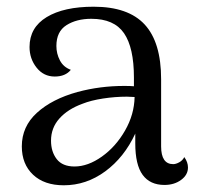

<svg xmlns="http://www.w3.org/2000/svg" viewBox="-20 -541 590 572"><path d="M540 -42Q540 -20 519.5 -5Q499 10 470 10Q427 10 405 -20Q383 -50 383 -114V-143Q350 -72 293.5 -30.5Q237 11 170 11Q112 11 78.5 -20.5Q45 -52 45 -105Q45 -164 90 -205Q135 -246 211 -267Q278 -285 350 -285Q370 -285 379 -284V-310Q379 -399 349.5 -442Q320 -485 252 -485Q208 -485 178 -466Q148 -447 148 -404Q148 -381 158.5 -361Q169 -341 191 -333Q175 -313 143 -313Q110 -313 89 -339.5Q68 -366 68 -401Q68 -459 119 -490Q170 -521 259 -521Q362 -521 411 -468Q460 -415 460 -305V-105Q460 -52 496 -52Q504 -52 514 -57.5Q524 -63 529 -73Q540 -58 540 -42ZM381 -252 358 -253Q323 -253 287 -247.5Q251 -242 226 -232Q182 -216 157 -188Q132 -160 132 -122Q132 -89 149 -67Q166 -45 202 -45Q242 -45 283.5 -74.5Q325 -104 352.5 -152Q380 -200 381 -252Z"/></svg>

Font: Arima Madurai
Style: Regular
Weight: 400
Designer: Joana Correia and Natanael Gama
Foundry: NDISCOVER
Version: Version 1.020